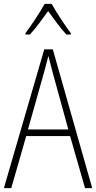

<svg xmlns="http://www.w3.org/2000/svg" viewBox="-20 -969 496 989"><path d="M246 -949H210C186 -905 139 -835 111 -798V-791H134C164 -823 201 -875 228 -912C256 -873 291 -824 322 -791H345V-798C322 -827 271 -904 246 -949ZM418 0H455L252 -715H208L0 0H38L115 -268H341ZM252 -593 332 -302H124L206 -593C214 -624 222 -651 229 -681C237 -650 244 -623 252 -593Z"/></svg>

Font: Noto Sans Bengali Condensed ExtraLight
Style: Regular
Weight: 200
Width: 3
Designer: Joana Ranito - Universal Thirst; Jelle Bosma - Monotype Design Team
Foundry: Universal Thirst ehf.
Version: Version 3.000